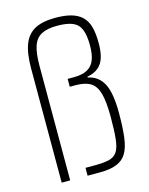

<svg xmlns="http://www.w3.org/2000/svg" viewBox="-114 -822 695 895"><g transform="rotate(-15 234.0 -375.0)"><path d="M71 0V-551Q71 -624 88 -667.5Q105 -711 142 -730.5Q179 -750 241 -750Q286 -750 317.5 -741Q349 -732 369 -712.5Q389 -693 397.5 -661.5Q406 -630 406 -584Q406 -519 384.5 -487Q363 -455 315 -446V-442Q365 -432 389 -387Q413 -342 413 -244Q413 -175 407 -127.5Q401 -80 384.5 -52.5Q368 -25 336.5 -12.5Q305 0 254 0H196V-38H240Q283 -38 309 -44Q335 -50 348.5 -69.5Q362 -89 366.5 -129Q371 -169 371 -237Q371 -310 360 -350Q349 -390 323 -406Q297 -422 252 -422H223V-460H252Q293 -460 317.5 -473Q342 -486 353 -513Q364 -540 364 -584Q364 -633 352.5 -661Q341 -689 314 -700.5Q287 -712 239 -712Q191 -712 163 -697Q135 -682 123.5 -647.5Q112 -613 112 -555V0Z"/></g></svg>

Font: Saira Condensed ExtraLight
Style: Regular
Weight: 250
Width: 3
Designer: Hector Gatti with collaboration of the Omnibus-Type team
Foundry: Omnibus-Type
Version: Version 1.101